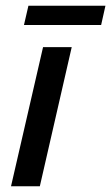

<svg xmlns="http://www.w3.org/2000/svg" viewBox="-20 -653 390 673"><path d="M64 -565.4 79.6 -632.8H349.6L334.5 -565.4ZM18.6 0 130.9 -487.8H231.4L119.6 0Z"/></svg>

Font: HK Grotesk SemiBold Italic
Style: Regular
Weight: 600
Italic angle: -13°
Designer: Alfredo Marco Pradil and Stefan Peev
Foundry: Hanken Design Co.
Version: Version 1.000;PS 001.000;hotconv 1.0.88;makeotf.lib2.5.64775